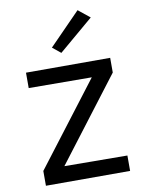

<svg xmlns="http://www.w3.org/2000/svg" viewBox="-101 -1017 818 1086"><g transform="rotate(-10 308.5 -473.5)"><path d="M73 0ZM195 -91 556.5 -88.5V0H73V-85L435 -559L73 -561V-649.5H556.5V-565ZM289.5 -725 242 -763.5 421.5 -947 488 -893.5Z"/></g></svg>

Font: Betinya Sans Medium
Style: Regular
Weight: 500
Designer: Jonathan Pinhorn
Version: Version 2.001;December 9, 2019;FontCreator 12.0.0.2547 64-bi